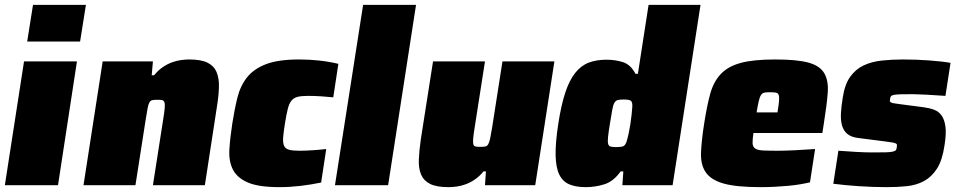

<svg xmlns="http://www.w3.org/2000/svg" viewBox="-34 -763 3952 791"><path d="M78 -592 102 -743H320L296 -592ZM-14 0 65 -510H283L205 0Z M596 0 638 -269Q643 -300 644.5 -316.5Q646 -333 643.5 -341Q641 -349 634 -350.5Q627 -352 615 -352Q602 -352 594 -350.5Q586 -349 581.5 -341Q577 -333 574 -316.5Q571 -300 566 -269L524 0H310L389 -510H596L591 -453H601Q617 -473 636 -486Q655 -499 674 -506Q693 -513 711.5 -515.5Q730 -518 745 -518Q794 -518 820.5 -505Q847 -492 858 -466.5Q869 -441 868 -404Q867 -367 859 -319L810 0Z M1289 -11Q1246 -2 1202.5 3Q1159 8 1117 8Q1032 8 987.5 -11Q943 -30 925.5 -64.5Q908 -99 911 -147.5Q914 -196 923 -254Q932 -312 944 -360.5Q956 -409 983.5 -444Q1011 -479 1061.5 -498.5Q1112 -518 1198 -518Q1285 -518 1360 -500L1339 -362Q1321 -364 1291.5 -366Q1262 -368 1235 -368Q1208 -368 1192 -364Q1176 -360 1166.5 -348Q1157 -336 1151.5 -314Q1146 -292 1140 -255Q1134 -218 1132.5 -196Q1131 -174 1136.5 -162Q1142 -150 1157 -146Q1172 -142 1200 -142Q1223 -142 1253.5 -144Q1284 -146 1310 -149Z M1346 0 1462 -743H1680L1565 0Z M1964 0 1968 -57H1958Q1942 -37 1923 -24Q1904 -11 1885 -4Q1866 3 1847.5 5.5Q1829 8 1814 8Q1765 8 1738.5 -5Q1712 -18 1701 -43.5Q1690 -69 1691.5 -106Q1693 -143 1700 -191L1750 -510H1964L1922 -241Q1917 -210 1915.5 -193.5Q1914 -177 1916 -169Q1918 -161 1925 -159.5Q1932 -158 1944 -158Q1958 -158 1965.5 -159.5Q1973 -161 1977.5 -169Q1982 -177 1985.5 -193.5Q1989 -210 1994 -241L2036 -510H2250L2171 0Z M2379 8Q2339 8 2311.5 -3.5Q2284 -15 2270 -44Q2256 -73 2255 -124Q2254 -175 2266 -253Q2278 -331 2295 -382Q2312 -433 2336 -463Q2360 -493 2391.5 -505Q2423 -517 2464 -517Q2501 -517 2532.5 -507Q2564 -497 2584 -459H2594L2638 -743H2852L2737 0H2530L2534 -57H2523Q2494 -16 2456.5 -4Q2419 8 2379 8ZM2506 -157Q2526 -157 2534.5 -161Q2543 -165 2548 -182Q2552 -195 2556 -213.5Q2560 -232 2563 -251.5Q2566 -271 2568 -290Q2570 -309 2571 -323Q2572 -344 2564 -348.5Q2556 -353 2536 -353Q2520 -353 2511.5 -351Q2503 -349 2497.5 -340Q2492 -331 2488.5 -311Q2485 -291 2479 -255Q2473 -219 2471 -199Q2469 -179 2471.5 -170Q2474 -161 2482 -159Q2490 -157 2506 -157Z M3100 8Q3001 8 2948.5 -6.5Q2896 -21 2874 -52.5Q2852 -84 2854 -134Q2856 -184 2867 -254Q2878 -325 2891.5 -375Q2905 -425 2934.5 -457Q2964 -489 3016.5 -503.5Q3069 -518 3159 -518Q3250 -518 3297 -505Q3344 -492 3362 -461Q3380 -430 3376 -379.5Q3372 -329 3360 -254L3354 -215H3070Q3066 -188 3066.5 -173Q3067 -158 3077.5 -151Q3088 -144 3111 -143Q3134 -142 3174 -142Q3199 -142 3240.5 -144Q3282 -146 3324 -149L3303 -12Q3287 -8 3264 -4Q3241 0 3214 2.5Q3187 5 3158 6.5Q3129 8 3100 8ZM3169 -300Q3174 -330 3175.5 -347Q3177 -364 3174 -372Q3171 -380 3162 -381.5Q3153 -383 3138 -383Q3124 -383 3115.5 -381.5Q3107 -380 3101.5 -372Q3096 -364 3092 -347Q3088 -330 3083 -300Z M3619 8Q3592 8 3562.5 7Q3533 6 3504 4Q3475 2 3448 -0.5Q3421 -3 3399 -6L3420 -142Q3457 -139 3496 -137Q3535 -135 3558 -135Q3595 -135 3615 -135.5Q3635 -136 3645 -138.5Q3655 -141 3657.5 -145.5Q3660 -150 3661 -159Q3661 -164 3661 -167Q3661 -170 3656.5 -172Q3652 -174 3642.5 -176Q3633 -178 3615 -180L3498 -195Q3471 -199 3456 -212Q3441 -225 3435 -246Q3429 -267 3430.5 -296Q3432 -325 3438 -361Q3446 -415 3468.5 -446.5Q3491 -478 3524 -493.5Q3557 -509 3598.5 -513.5Q3640 -518 3686 -518Q3713 -518 3741 -517Q3769 -516 3795 -514Q3821 -512 3843.5 -509.5Q3866 -507 3882 -504L3861 -368Q3819 -371 3781.5 -373Q3744 -375 3728 -375Q3695 -375 3676.5 -374.5Q3658 -374 3648.5 -372Q3639 -370 3636.5 -366.5Q3634 -363 3633 -356Q3632 -350 3632 -347Q3632 -344 3636 -341.5Q3640 -339 3648.5 -337.5Q3657 -336 3673 -334L3772 -321Q3795 -318 3814 -311Q3833 -304 3845 -287.5Q3857 -271 3861 -241.5Q3865 -212 3857 -163Q3848 -102 3826 -68Q3804 -34 3772.5 -17Q3741 0 3702 4Q3663 8 3619 8Z"/></svg>

Font: Azeri Sans Black
Style: Italic
Weight: 900
Designer: Hector Gatti & Omnibus-Type (original fonts) / Cristiano Sobral (main changes and remastering)
Foundry: Omnibus-Type
Version: Version 0.07;August 21, 2020;FontCreator 13.0.0.2681 64-bit;